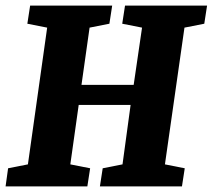

<svg xmlns="http://www.w3.org/2000/svg" viewBox="-32 -668 762 688"><path d="M-12 0 -3 -65 68 -79 137 -569 66 -583 76 -648H370L360 -583L289 -569L260 -364H447L477 -569L406 -583L416 -648H710L700 -583L629 -569L559 -79L630 -65L620 0H326L336 -65L407 -79L436 -292H250L220 -79L291 -65L281 0Z"/></svg>

Font: Faustina Light ExtraBold
Style: Italic
Weight: 800
Italic angle: -8°
Version: Version 1.200